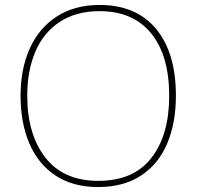

<svg xmlns="http://www.w3.org/2000/svg" viewBox="-20 -745 794 775"><path d="M376 10Q274 10 204 -36.5Q134 -83 98.5 -166Q63 -249 63 -359Q63 -467 100.5 -550Q138 -633 210 -679Q282 -725 382 -725Q529 -725 609.5 -629Q690 -533 690 -358Q690 -249 655 -166Q620 -83 549.5 -36.5Q479 10 376 10ZM377 -15Q519 -15 591 -107.5Q663 -200 663 -358Q663 -521 590 -610.5Q517 -700 382 -700Q287 -700 221 -656.5Q155 -613 122.5 -536Q90 -459 90 -359Q90 -203 163 -109Q236 -15 377 -15Z"/></svg>

Font: Noto Sans UI Thin
Style: Regular
Weight: 250
Designer: Monotype Design Team
Foundry: Monotype Imaging Inc.
Version: Version 1.001